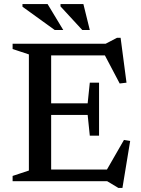

<svg xmlns="http://www.w3.org/2000/svg" viewBox="-20 -891 694 944"><path d="M467 -484.5V-354V-224H421.5L411 -326H169.5V-383H411L421.5 -484.5ZM602 -484.5 568.5 -480.5 485 -639 519.5 -618.5H169.5V-676H499.5L555 -705H573ZM493.5 -36 589.5 -203 620 -198 582 33H562L507 0H169.5V-57.5H521.5ZM42 0V-26L122 -52.5V-623.5L42 -650V-676H231.5V0ZM291 -743.5H249L90.5 -858V-871H214ZM421.5 -743.5H384.5L277.5 -859.5V-871H390Z"/></svg>

Font: Newsreader 16pt Medium
Style: Regular
Weight: 500
Designer: Hugues Gentile
Foundry: Production Type
Version: Version 1.003